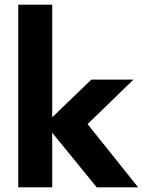

<svg xmlns="http://www.w3.org/2000/svg" viewBox="-20 -800 617 820"><path d="M58 -780V0H203V-780ZM370 -460 173 -270 393 0H570L354 -270L550 -460Z"/></svg>

Font: Glinicke Jost Bold
Style: Bold
Weight: 700
Version: Version 3.710